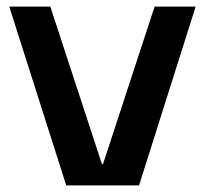

<svg xmlns="http://www.w3.org/2000/svg" viewBox="-20 -560 619 580"><path d="M8 -540H132L288 -64H291L447 -540H571L400 0H180Z"/></svg>

Font: Pathway Extreme 28pt SemiBold
Style: Regular
Weight: 600
Designer: Eduardo Rodriguez Tunni
Foundry: Eduardo Rodriguez Tunni
Version: Version 1.001;gftools[0.9.26]